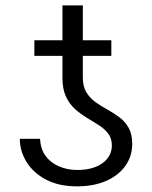

<svg xmlns="http://www.w3.org/2000/svg" viewBox="-20 -674 556 704"><path d="M390.1 -140.6Q390.1 -166.5 377 -183.8Q363.8 -201.2 343.3 -214.4Q322.8 -227.5 299.6 -241.5Q276.4 -255.4 255.6 -273.7Q234.9 -292 221.9 -319.6Q209 -347.2 209 -388.2V-654.3H283.7V-389.6Q283.7 -356.4 296.9 -335.2Q310.1 -314 330.6 -299.3Q351.1 -284.7 374.3 -272Q397.5 -259.3 418 -243.9Q438.5 -228.5 451.7 -205.3Q464.8 -182.1 464.8 -146.5Q464.8 -100.6 439.2 -65.2Q413.6 -29.8 368.2 -10.3Q322.8 9.3 262.7 9.3Q195.3 9.3 148.4 -15.6Q101.6 -40.5 77.1 -80.6Q52.7 -120.6 52.7 -165H127Q128.4 -127.9 147 -102.5Q165.5 -77.1 196.3 -64Q227.1 -50.8 262.7 -50.8Q321.8 -50.8 356 -75.9Q390.1 -101.1 390.1 -140.6ZM388.2 -526.4V-469.2H106V-526.4Z"/></svg>

Font: Inter 20pt Light
Style: Regular
Weight: 300
Version: Version 4.001;git-66647c0bb